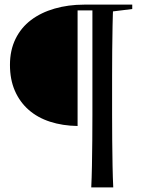

<svg xmlns="http://www.w3.org/2000/svg" viewBox="-20 -684 630 829"><path d="M315 -140Q250 -141 196 -158.5Q142 -176 103.5 -210Q65 -244 44 -292.5Q23 -341 23 -404Q23 -467 47 -516Q71 -565 114 -597.5Q157 -630 216 -647Q275 -664 343 -664H429V-639H315ZM374 125Q376 85 377 32Q378 -21 378.5 -78.5Q379 -136 379 -188V-664H469Q467 -624 466 -572Q465 -520 464.5 -464.5Q464 -409 464 -357V-188Q464 -136 464.5 -78.5Q465 -21 466 32Q467 85 469 125ZM409 -631V-664H551V-645L437 -631Z"/></svg>

Font: Source Serif 4 60pt SemiBold
Style: Regular
Weight: 600
Version: Version 4.004;hotconv 1.0.116;makeotfexe 2.5.65601